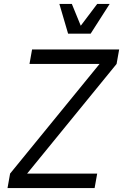

<svg xmlns="http://www.w3.org/2000/svg" viewBox="-20 -950 640 970"><path d="M31 -73 18 0H458L471 -73H117L569 -627L582 -700H142L129 -627H483ZM280 -930 324 -780H438L534 -930H471L388 -820L343 -930Z"/></svg>

Font: Uncut Sans
Style: Italic
Weight: 400
Italic angle: -10°
Designer: Kasper Nordkvist
Foundry: Uncut Type
Version: Version 1.111;FEAKit 1.0